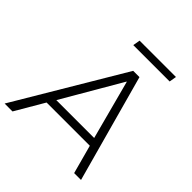

<svg xmlns="http://www.w3.org/2000/svg" viewBox="-238 -1026 1187 1187"><g transform="rotate(45 355.5 -432.5)"><path d="M-11 0 408 -705H463L657 0H597L546 -188H168L58 0ZM426 -629 200 -241H531L428 -629ZM296 -818 304 -865H622L614 -818Z"/></g></svg>

Font: Nunito Sans Light
Style: Italic
Weight: 300
Italic angle: -9°
Designer: Vernon Adams
Foundry: Vernon Adams
Version: Version 3.006; ttfautohint (v1.8.3)